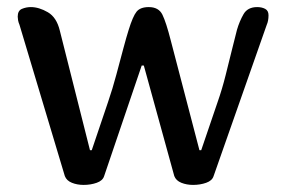

<svg xmlns="http://www.w3.org/2000/svg" viewBox="-20 -522 808 542"><path d="M400 -502Q428 -502 438.5 -480.5Q449 -459 462 -408L543 -98H548L594 -233Q607 -270 617 -310Q627 -350 635.5 -384.5Q644 -419 649 -438Q656 -462 667.5 -482Q679 -502 706 -502Q719 -502 728.5 -497Q738 -492 738 -479Q738 -463 733 -452L583 -25Q579 -12 562 -6Q545 0 525 0Q507 0 492 -6Q477 -12 472 -25L386 -337H380L274 -25Q270 -12 253 -6Q236 0 216 0Q198 0 183 -6Q168 -12 163 -25L35 -452Q32 -459 31 -465Q30 -471 30 -475Q30 -492 42 -497Q54 -502 67 -502Q90 -502 115 -487.5Q140 -473 149 -435L234 -98H239L285 -234Q298 -272 308.5 -311.5Q319 -351 328 -384.5Q337 -418 343 -437Q355 -476 365.5 -489Q376 -502 400 -502Z"/></svg>

Font: Marmelad
Style: Regular
Weight: 400
Designer: Manvel Shmavonyan
Foundry: Cyreal
Version: Version 1.110; ttfautohint (v1.8.4.7-5d5b)